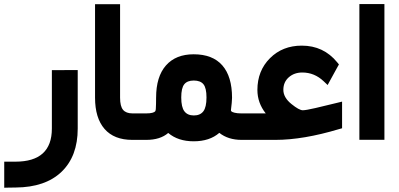

<svg xmlns="http://www.w3.org/2000/svg" viewBox="-33 -671 1914 921"><path d="M41 104.5Q215.8 104.5 215.8 -54.2V-314.9V-334.5H235.4L320.3 -335H339.8V-315.4V-54.2Q339.8 78.6 262.2 153.1Q184.6 227.5 42 228.5L7.3 229L-12.7 229.5V209.5V124V104.5H6.8Z M624 0H601.6Q514.2 0 468.5 -52.5Q422.9 -105 422.9 -202.6V-631.3V-650.9H442.4H523.4H543V-631.3V-202.1Q543 -161.1 557.4 -144Q571.8 -127 603 -127H624Q629.4 -127 632.8 -106.4Q636.2 -85.9 636.2 -66.9V-61.5Q636.2 -41.5 633.1 -20.8Q629.9 0 624 0Z M1141.6 0H1126Q1061.5 0 1019 -33.7Q972.7 6.8 896 6.8Q821.3 6.8 773.9 -33.2Q735.8 0 668.5 0H618.7Q612.8 0 609.6 -20.8Q606.4 -41.5 606.4 -61.5V-66.9Q606.4 -85.9 609.9 -106.4Q613.3 -127 618.7 -127H667.5Q687.5 -127 698.2 -130.1Q709 -133.3 711.4 -137Q713.9 -140.6 714.4 -147.9Q715.8 -169.4 715.8 -202.6Q715.8 -303.2 762.9 -356.9Q810.1 -410.6 896 -410.6Q986.8 -410.6 1033.4 -357.4Q1080.1 -304.2 1080.1 -201.7Q1080.1 -191.4 1078.6 -177.2Q1077.1 -163.1 1075.9 -153.1Q1074.7 -143.1 1074.7 -142.1Q1074.7 -139.2 1077.6 -136.2Q1080.6 -133.3 1093 -130.1Q1105.5 -127 1125 -127H1141.6Q1147 -127 1150.4 -106.4Q1153.8 -85.9 1153.8 -66.9V-61.5Q1153.8 -41.5 1150.6 -20.8Q1147.5 0 1141.6 0ZM957.5 -203.6Q957.5 -248.5 943.1 -266.6Q928.7 -284.7 896.5 -284.7Q865.2 -284.7 850.8 -266.6Q836.4 -248.5 836.4 -203.6Q836.4 -156.7 851.6 -137Q866.7 -117.2 897 -117.2Q927.2 -117.2 942.4 -137Q957.5 -156.7 957.5 -203.6Z M1136.7 -127H1241.7Q1201.7 -177.7 1201.7 -239.7Q1201.7 -331.5 1262 -391.8Q1322.3 -452.1 1414.6 -452.1Q1519 -452.1 1584.5 -372.1L1592.8 -361.8L1586.4 -350.6L1550.8 -285.6L1538.6 -263.2L1520 -280.8Q1475.6 -323.2 1417 -323.2Q1378.4 -323.2 1352.3 -300.3Q1326.2 -277.3 1326.2 -240.2Q1326.2 -203.1 1365.2 -171.9Q1401.9 -142.1 1419.4 -142.1Q1434.1 -142.1 1480.5 -152.8L1584 -177.7L1607.9 -183.6V-158.7V-70.3V-55.7L1593.8 -51.8Q1421.4 0 1288.1 0H1136.7Q1130.9 0 1127.7 -20.8Q1124.5 -41.5 1124.5 -61.5V-66.9Q1124.5 -85.9 1127.9 -106.4Q1131.3 -127 1136.7 -127Z M1710.4 -651.4H1791.5H1811V-631.8V-20V-0.5H1791.5H1710.4H1690.9V-20V-631.8V-651.4Z"/></svg>

Font: Shabnam FD
Style: Bold
Weight: 700
Foundry: DejaVu fonts team - Redesigned by Saber Rastikerdar - Based on Vazir font
Version: Version 5.00;October 20, 2019;FontCreator 12.0.0.2547 64-bit